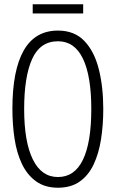

<svg xmlns="http://www.w3.org/2000/svg" viewBox="-20 -868 540 898"><path d="M251 10Q190 10 148.5 -20Q107 -50 82.5 -101.5Q58 -153 48 -219.5Q38 -286 38 -359Q38 -539 91 -632Q144 -725 251 -725Q328 -725 374.5 -676.5Q421 -628 442 -545Q463 -462 463 -358Q463 -283 452.5 -216.5Q442 -150 418 -99Q394 -48 353 -19Q312 10 251 10ZM251 -40Q329 -40 368 -121Q407 -202 407 -358Q407 -512 368 -593.5Q329 -675 251 -675Q168 -675 130.5 -592.5Q93 -510 93 -358Q93 -205 133.5 -122.5Q174 -40 251 -40ZM133 -805V-848H369V-805Z"/></svg>

Font: Noto Sans Mono ExtraCondensed Light
Style: Regular
Weight: 300
Width: 2
Designer: Monotype Design Team
Foundry: Monotype Imaging Inc.
Version: Version 2.014; ttfautohint (v1.8.4.7-5d5b)